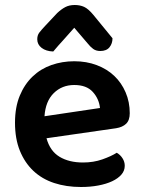

<svg xmlns="http://www.w3.org/2000/svg" viewBox="-20 -733 574 768"><path d="M166 -180Q180 -129 218 -106Q256 -83 312 -83Q354 -83 389.5 -95.5Q425 -108 447 -122Q461 -114 470 -100Q479 -86 479 -70Q479 -50 465.5 -34.5Q452 -19 428.5 -8Q405 3 373 9Q341 15 304 15Q245 15 196.5 -1Q148 -17 113.5 -49.5Q79 -82 59.5 -130Q40 -178 40 -242Q40 -304 59 -350Q78 -396 110.5 -427Q143 -458 186 -473Q229 -488 277 -488Q326 -488 367 -472.5Q408 -457 437 -429.5Q466 -402 482.5 -363.5Q499 -325 499 -280Q499 -252 484.5 -238Q470 -224 444 -220ZM277 -393Q228 -393 195 -360.5Q162 -328 158 -268L380 -301Q376 -338 351 -365.5Q326 -393 277 -393ZM277 -622Q252 -593 233 -572.5Q214 -552 193 -527Q164 -528 146.5 -541.5Q129 -555 129 -576Q129 -592 137.5 -603Q146 -614 162 -631L209 -681Q225 -696 241 -704.5Q257 -713 279 -713Q300 -713 316.5 -705.5Q333 -698 353 -674L430 -580Q430 -559 418 -544Q406 -529 381 -529Q364 -529 352.5 -537.5Q341 -546 330 -560Z"/></svg>

Font: Baloo Da 2 SemiBold
Style: Regular
Weight: 600
Designer: Noopur Datye, Sulekha Rajkumar and Ek Type
Foundry: Ek Type
Version: Version 1.640;hotconv 1.0.111;makeotfexe 2.5.65597; ttfautoh